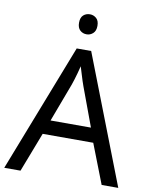

<svg xmlns="http://www.w3.org/2000/svg" viewBox="-98 -987 835 1058"><g transform="rotate(10 319.5 -457.5)"><path d="M545 0 459 -221H176L91 0H0L279 -717H360L638 0ZM352 -517Q349 -525 342 -546Q335 -567 328.5 -589.5Q322 -612 318 -624Q313 -604 307.5 -583.5Q302 -563 296.5 -546Q291 -529 287 -517L206 -301H432ZM319 -915Q339 -915 354.5 -901.5Q370 -888 370 -859Q370 -831 354.5 -817Q339 -803 319 -803Q297 -803 282 -817Q267 -831 267 -859Q267 -888 282 -901.5Q297 -915 319 -915Z"/></g></svg>

Font: Noto Sans Ambassadori
Style: Regular
Weight: 400
Designer: Monotype Design Team
Foundry: Monotype Imaging Inc.
Version: Version 2.013